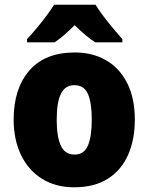

<svg xmlns="http://www.w3.org/2000/svg" viewBox="-20 -786 633 816"><path d="M553 -278Q553 -193 524.5 -128Q496 -63 438.5 -26.5Q381 10 295 10Q216 10 158 -26.5Q100 -63 69 -128Q38 -193 38 -278Q38 -409 104.5 -486Q171 -563 298 -563Q373 -563 430.5 -530Q488 -497 520.5 -433Q553 -369 553 -278ZM221 -277Q221 -205 238.5 -167Q256 -129 297 -129Q337 -129 353.5 -167Q370 -205 370 -278Q370 -350 353.5 -387Q337 -424 296 -424Q257 -424 239 -387.5Q221 -351 221 -277ZM386 -766Q407 -732 439.5 -691.5Q472 -651 500 -620V-606H385Q363 -620 342 -638Q321 -656 297 -679Q273 -655 253 -637.5Q233 -620 212 -606H95V-620Q112 -638 134 -664Q156 -690 176.5 -717.5Q197 -745 210 -766Z"/></svg>

Font: Noto Sans Myanmar SemiCondensed Black
Style: Regular
Weight: 900
Width: 4
Designer: Monotype Design Team
Foundry: Monotype Imaging Inc.
Version: Version 2.107; ttfautohint (v1.8.4.7-5d5b)